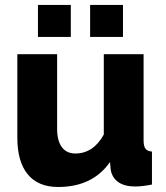

<svg xmlns="http://www.w3.org/2000/svg" viewBox="-20 -743 667 773"><path d="M132.8 -594.2V-723.1H265.1V-594.2ZM342.8 -594.2V-723.1H475.1V-594.2ZM49.8 -189V-524.9H210V-224.1Q210 -176.3 229 -150.6Q248 -125 283.2 -125Q355.5 -125 397.9 -201.2V-524.9H558.1V-178.2Q558.1 -154.3 565.7 -144.3Q573.2 -134.3 591.8 -132.8V0Q552.2 7.8 523.9 7.8Q481.9 7.8 456.8 -9.5Q431.6 -26.9 425.8 -59.1L422.9 -90.8Q353 9.8 213.9 9.8Q133.8 9.8 91.8 -41Q49.8 -91.8 49.8 -189Z"/></svg>

Font: Rawline ExtraBold
Style: Regular
Weight: 800
Designer: Matt McInerney, Pablo Impallari, Rodrigo Fuenzalida
Foundry: Matt McInerney, Pablo Impallari, Rodrigo Fuenzalida
Version: Version 4.020;PS 004.020;hotconv 1.0.88;makeotf.lib2.5.64775